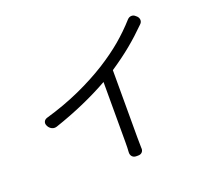

<svg xmlns="http://www.w3.org/2000/svg" viewBox="-131 -937 1262 1138"><g transform="rotate(-20 500.0 -368.0)"><path d="M107 -324Q100 -338 105 -350Q110 -362 125 -367Q243 -401 343.5 -446.5Q444 -492 527 -544Q606 -594 664.5 -643.5Q723 -693 775 -751Q786 -763 800.5 -763.5Q815 -764 826 -753L832 -748Q843 -737 843.5 -723Q844 -709 832 -698Q778 -644 720.5 -596.5Q663 -549 588 -499V-74Q588 -53 588.5 -36.5Q589 -20 589 -9Q591 7 582 17.5Q573 28 556 28H544Q528 28 518.5 17.5Q509 7 510 -10Q511 -21 511.5 -38Q512 -55 512 -74V-452Q436 -409 347.5 -370Q259 -331 161 -298Q145 -293 131 -299.5Q117 -306 109 -320Z"/></g></svg>

Font: Chiron GoRound TC N
Style: Regular
Weight: 350
Designer: Ryoko NISHIZUKA 西塚涼子 (kana, bopomofo & ideographs); Paul D. Hunt (Latin, Greek & Cyrillic); Sandoll Communications 산돌커뮤니
Foundry: Adobe
Version: Version 1.000;hotconv 1.1.1;makeotfexe 2.6.0